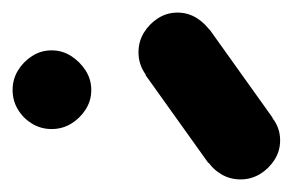

<svg xmlns="http://www.w3.org/2000/svg" viewBox="-32 -343 465 305"><path d="M-12 -200Q-12 -183 -3.5 -169Q5 -155 19 -146.5Q33 -138 50 -138Q67 -138 81 -146.5Q95 -155 104 -169Q113 -183 113 -200Q113 -217 104 -231Q95 -245 81 -254Q67 -263 50 -263Q33 -263 19 -254Q5 -245 -3.5 -231Q-12 -217 -12 -200Z M188 -260Q188 -243 196.5 -229Q205 -215 219 -206.5Q233 -198 250 -198Q267 -198 281 -206.5Q295 -215 304 -229Q313 -243 313 -260Q313 -277 304 -291Q295 -305 281 -314Q267 -323 250 -323Q233 -323 219 -314Q205 -305 196.5 -291Q188 -277 188 -260Z M301 -296 199 -224 299 -84 401 -156Z M288 -120Q288 -103 296.5 -89Q305 -75 319 -66.5Q333 -58 350 -58Q367 -58 381 -66.5Q395 -75 404 -89Q413 -103 413 -120Q413 -137 404 -151Q395 -165 381 -174Q367 -183 350 -183Q333 -183 319 -174Q305 -165 296.5 -151Q288 -137 288 -120Z"/></svg>

Font: Linefont Medium
Style: Regular
Weight: 500
Monospace: yes
Version: Version 3.002;gftools[0.9.33]